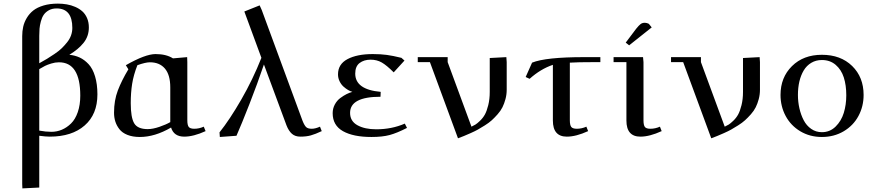

<svg xmlns="http://www.w3.org/2000/svg" viewBox="-20 -758 4881 1072"><path d="M104 269V-556.2Q104 -584 109.6 -608.9Q115.2 -633.8 129.6 -658Q144 -682.1 166 -699.5Q188 -716.8 223.1 -727.3Q258.3 -737.8 303.2 -737.8Q329.1 -737.8 353 -733.6Q377 -729.5 399.7 -719.7Q422.4 -710 439.2 -695.1Q456.1 -680.2 466.1 -657Q476.1 -633.8 476.1 -605Q476.1 -555.7 447 -519.3Q418 -482.9 367.2 -452.1Q398.4 -449.2 425 -436.8Q451.7 -424.3 474.6 -399.7Q497.6 -375 510.7 -331.8Q523.9 -288.6 523.9 -231Q523.9 -119.6 452.6 -57.4Q381.3 4.9 257.8 4.9Q235.8 4.9 199.2 0V289.1L105 293.9ZM199.2 -28.8Q235.4 -22 267.1 -22Q297.4 -22 325.2 -33.7Q353 -45.4 376.7 -68.6Q400.4 -91.8 414.3 -132.1Q428.2 -172.4 428.2 -224.1Q428.2 -410.2 309.1 -410.2Q288.1 -410.2 266.1 -403.3Q244.1 -396.5 231.4 -390.1Q218.8 -383.8 199.2 -372.1ZM199.2 -404.8Q225.6 -419.4 242.9 -429.9Q260.3 -440.4 284.4 -456.8Q308.6 -473.1 324 -488Q339.4 -502.9 354.2 -521.2Q369.1 -539.6 376.5 -560.1Q383.8 -580.6 383.8 -602.1Q383.8 -710.9 295.9 -710.9Q270.5 -710.9 252.2 -700.4Q233.9 -689.9 223.9 -675Q213.9 -660.2 208 -637.9Q202.1 -615.7 200.7 -597.9Q199.2 -580.1 199.2 -558.1Z M616.7 -128.9Q616.7 -197.3 637.9 -252.9Q659.2 -308.6 696.8 -371.1L682.6 -394Q791.5 -456.1 848.6 -456.1Q908.2 -456.1 945.8 -432.1L1024.9 -439L1025.9 -411.1V-86.9Q1025.9 -59.1 1033.9 -49.1Q1042 -39.1 1064.9 -39.1Q1091.8 -39.1 1117.7 -50.8L1127.9 -25.9Q1060.5 4.9 1008.8 4.9Q950.7 4.9 935.1 -45.9Q844.7 6.8 760.7 6.8Q720.7 6.8 691.4 -4.9Q662.1 -16.6 646.5 -36.9Q630.9 -57.1 623.8 -79.8Q616.7 -102.5 616.7 -128.9ZM710 -182.1Q710 -102.1 729.2 -69.6Q748.5 -37.1 804.7 -37.1Q833 -37.1 870.1 -49.8Q907.2 -62.5 930.7 -76.2V-270Q930.7 -339.8 900.9 -375Q871.1 -410.2 816.9 -410.2Q792.5 -410.2 747.1 -394Q725.6 -339.4 717.8 -289.8Q710 -240.2 710 -182.1Z M1205.6 -19Q1262.7 -90.3 1327.1 -202.1Q1391.6 -314 1439.5 -435.1L1344.2 -693.8L1429.7 -728L1441.4 -702.1L1669.4 -83Q1680.2 -56.2 1690.2 -47.6Q1700.2 -39.1 1720.7 -39.1Q1740.7 -39.1 1766.6 -50.8L1776.4 -25.9Q1740.2 -8.8 1715.3 -2Q1690.4 4.9 1657.2 4.9Q1627.9 4.9 1609.9 -11Q1591.8 -26.9 1579.6 -58.1L1453.6 -397.9Q1417 -290 1373 -177.7Q1329.1 -65.4 1300.3 0L1207.5 6.8Z M1837.4 -126Q1837.4 -152.3 1849.4 -174.6Q1861.3 -196.8 1880.1 -210.7Q1898.9 -224.6 1915.3 -232.7Q1931.6 -240.7 1947.3 -245.1Q1936.5 -248 1923.8 -255.4Q1911.1 -262.7 1897.9 -274.4Q1884.8 -286.1 1876 -304.2Q1867.2 -322.3 1867.2 -342.8Q1867.2 -399.9 1920.4 -428Q1973.6 -456.1 2061.5 -456.1Q2106 -456.1 2139.9 -451.4Q2173.8 -446.8 2221.2 -435.1L2238.3 -419.9L2178.2 -354Q2138.7 -393.6 2111.3 -409.2Q2084 -424.8 2049.3 -424.8Q2012.2 -424.8 1987.8 -406.2Q1963.4 -387.7 1963.4 -347.2Q1963.4 -257.8 2105.5 -245.1L2104.5 -217.8Q1934.6 -217.8 1934.6 -127.9Q1934.6 -81.5 1975.6 -58.8Q2016.6 -36.1 2080.6 -36.1Q2167.5 -36.1 2240.2 -67.9L2252.4 -43.9Q2196.3 -15.1 2155.8 -4.2Q2115.2 6.8 2054.2 6.8Q1952.6 6.8 1895 -25.6Q1837.4 -58.1 1837.4 -126Z M2312.5 -411.1V-439H2479.5V-411.1L2612.3 -50.8Q2625.5 -57.1 2634.5 -62.5Q2643.6 -67.9 2660.2 -83.7Q2676.8 -99.6 2687.3 -118.7Q2697.8 -137.7 2706.1 -170.9Q2714.4 -204.1 2714.4 -245.1V-434.1L2807.1 -439L2809.1 -411.1V-256.8Q2809.1 -230 2802.2 -204.6Q2795.4 -179.2 2785.4 -159.2Q2775.4 -139.2 2758.3 -119.9Q2741.2 -100.6 2725.6 -86.4Q2710 -72.3 2687 -57.9Q2664.1 -43.5 2647.9 -34.4Q2631.8 -25.4 2607.4 -14.6Q2583 -3.9 2570.6 1.2Q2558.1 6.3 2537.1 14.2L2380.4 -411.1Z M2915 -328.1 2950.7 -408.2Q3026.4 -439 3241.7 -439H3332V-411.1H3297.9Q3202.6 -411.1 3161.6 -408.2V-86.9Q3161.6 -59.1 3169.7 -49.1Q3177.7 -39.1 3200.7 -39.1Q3228 -39.1 3253.9 -50.8L3263.7 -25.9Q3196.3 4.9 3145 4.9Q3066.9 4.9 3066.9 -85V-396Q2998.5 -373 2937 -317.9Z M3405.8 -411.1V-439H3570.3L3572.8 -411.1V-86.9Q3572.8 -59.1 3580.6 -49.1Q3588.4 -39.1 3611.3 -39.1Q3638.7 -39.1 3664.6 -50.8L3674.3 -25.9Q3606.9 4.9 3555.7 4.9Q3477.5 4.9 3477.5 -85V-411.1ZM3473.6 -520 3531.7 -597.2Q3547.4 -616.7 3556.9 -623.8Q3566.4 -630.9 3580.6 -630.9Q3585.9 -630.9 3591.8 -629.2Q3597.7 -627.4 3600.6 -626L3603.5 -624L3618.7 -605L3492.7 -504.9Z M3726.6 -411.1V-439H3893.6V-411.1L4026.4 -50.8Q4039.6 -57.1 4048.6 -62.5Q4057.6 -67.9 4074.2 -83.7Q4090.8 -99.6 4101.3 -118.7Q4111.8 -137.7 4120.1 -170.9Q4128.4 -204.1 4128.4 -245.1V-434.1L4221.2 -439L4223.1 -411.1V-256.8Q4223.1 -230 4216.3 -204.6Q4209.5 -179.2 4199.5 -159.2Q4189.5 -139.2 4172.4 -119.9Q4155.3 -100.6 4139.6 -86.4Q4124 -72.3 4101.1 -57.9Q4078.1 -43.5 4062 -34.4Q4045.9 -25.4 4021.5 -14.6Q3997.1 -3.9 3984.6 1.2Q3972.2 6.3 3951.2 14.2L3794.4 -411.1Z M4337.9 -228Q4337.9 -325.7 4401.9 -388.9Q4465.8 -452.1 4568.8 -452.1Q4673.8 -452.1 4737.8 -389.6Q4801.8 -327.1 4801.8 -228Q4801.8 -163.6 4772.9 -110.1Q4744.1 -56.6 4690.4 -24.9Q4636.7 6.8 4568.8 6.8Q4501.5 6.8 4448.2 -25.1Q4395 -57.1 4366.5 -110.6Q4337.9 -164.1 4337.9 -228ZM4435.1 -228Q4435.1 -189.5 4443.4 -153.1Q4451.7 -116.7 4467.3 -86.7Q4482.9 -56.6 4509.3 -38.3Q4535.6 -20 4568.8 -20Q4613.8 -20 4645.5 -51.3Q4677.2 -82.5 4691.2 -127.9Q4705.1 -173.3 4705.1 -226.1Q4705.1 -282.2 4691.2 -325.7Q4677.2 -369.1 4645.8 -396Q4614.3 -422.9 4568.8 -422.9Q4535.6 -422.9 4509.5 -407.2Q4483.4 -391.6 4467.3 -364.5Q4451.2 -337.4 4443.1 -302.7Q4435.1 -268.1 4435.1 -228Z"/></svg>

Font: Dehuti Alt
Style: Bold
Weight: 700
Version: Version 1.2